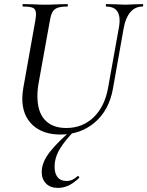

<svg xmlns="http://www.w3.org/2000/svg" viewBox="-20 -645 721 939"><path d="M565 -544Q565 -613 500 -613Q497 -613 497.5 -619Q498 -625 500 -625L542 -624Q574 -622 592 -622Q609 -622 641 -624L677 -625Q681 -625 680.5 -619Q680 -613 677 -613Q641 -613 617.5 -585.5Q594 -558 585 -508L533 -215Q515 -108 445 -47.5Q375 13 276 13Q189 13 139 -34Q89 -81 89 -163Q89 -185 94 -215L153 -546Q156 -564 156 -577Q156 -599 142.5 -606Q129 -613 93 -613Q90 -613 90 -619Q90 -625 92 -625L139 -624Q177 -622 200 -622Q227 -622 267 -624L309 -625Q312 -625 312 -619Q312 -613 309 -613Q277 -613 260.5 -606.5Q244 -600 236 -585Q228 -570 223 -539L170 -245Q163 -209 163 -175Q163 -97 200 -58Q237 -19 304 -19Q384 -19 438.5 -72Q493 -125 509 -218L562 -513Q565 -530 565 -544ZM184 196Q184 148 225 96.5Q266 45 338 -15L347 -8Q298 41 272.5 83.5Q247 126 247 171Q247 203 261.5 221.5Q276 240 305 240Q321 240 334 234Q347 228 360 216H361Q364 216 366.5 219.5Q369 223 367 225Q340 251 315 262.5Q290 274 264 274Q226 274 205 252.5Q184 231 184 196Z"/></svg>

Font: Cormorant Garamond Medium
Style: Italic
Weight: 500
Italic angle: -10°
Designer: Christian Thalmann (Catharsis Fonts)
Foundry: Catharsis Fonts
Version: Version 4.000